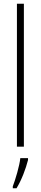

<svg xmlns="http://www.w3.org/2000/svg" viewBox="-20 -873 216 1021"><path d="M107 -93V-853H70V-93ZM129 -22V-32H88C84 8 62 82 48 118V128H68C95 84 117 25 129 -22Z"/></svg>

Font: Noto Sans Kannada UI ExtraCondensed ExtraLight
Style: Regular
Weight: 200
Width: 2
Designer: Jelle Bosma - Monotype Design Team
Foundry: Monotype Imaging Inc.
Version: Version 2.005